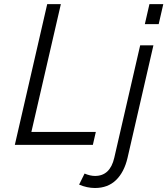

<svg xmlns="http://www.w3.org/2000/svg" viewBox="-20 -710 820 941"><path d="M52.7 0 211.4 -689.9H278.3L133.8 -63.5H449.7L435.1 0ZM689.9 -591.8 712.4 -689.9H780.3L757.8 -591.8ZM445.3 211.4Q406.7 211.4 367.7 194.8L394.5 140.6Q421.9 152.3 445.8 152.3Q519.5 152.3 540 63.5L667 -487.8H731.9L605 64Q588.4 134.3 548.3 172.9Q508.3 211.4 445.3 211.4Z"/></svg>

Font: HK Grotesk Legacy
Style: Italic
Weight: 400
Italic angle: -13°
Designer: Alfredo Marco Pradil
Foundry: Hanken Design Co.
Version: Version 2.022;PS 002.022;hotconv 1.0.88;makeotf.lib2.5.64775